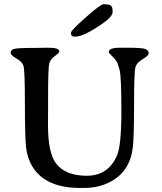

<svg xmlns="http://www.w3.org/2000/svg" viewBox="-20 -907 787 930"><path d="M324.2 -743.2V-749.5Q324.2 -759.8 395.8 -823.2Q467.3 -886.7 481.4 -886.7H486.8L498 -885.3Q525.4 -885.3 525.4 -856.4V-848.6Q525.4 -827.1 477.5 -793.5Q386.2 -729.5 344.2 -729.5H341.3Q324.2 -729.5 324.2 -743.2ZM506.8 -654.8Q506.8 -675.8 561.5 -675.8H599.6Q671.9 -675.8 686 -668.9Q700.2 -662.1 700.2 -649.7Q700.2 -637.2 671.6 -620.8Q643.1 -604.5 636.2 -582.3Q629.4 -560.1 629.4 -403.3Q629.4 -246.1 623.5 -194.3Q610.4 -78.6 518.1 -28.3Q460 3.4 388.7 3.4H367.7Q200.2 3.4 136.7 -100.6Q112.3 -140.6 106.4 -192.6Q100.6 -244.6 100.6 -406.7Q100.6 -568.8 93.3 -589.1Q85.9 -609.4 58.8 -624.3Q31.7 -639.2 31.7 -651.9Q31.7 -668.9 59.3 -672.1Q86.9 -675.3 176.8 -675.3L214.8 -675.8Q267.1 -675.8 267.1 -658.2Q267.1 -650.4 245.8 -635.5Q224.6 -620.6 218.8 -600.6Q212.9 -580.6 212.9 -437V-379.4Q212.4 -360.4 212.4 -302.2Q212.4 -168.9 250 -117.2Q295.4 -55.7 400.1 -55.7Q504.9 -55.7 546.9 -154.3Q567.9 -203.1 567.9 -368.2Q567.9 -533.2 559.6 -566.7Q551.3 -600.1 543.7 -611.1Q536.1 -622.1 521.5 -636.7Q506.8 -651.4 506.8 -654.8Z"/></svg>

Font: Averia Serif Libre Light
Style: Regular
Weight: 300
Version: Version 1.002